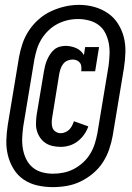

<svg xmlns="http://www.w3.org/2000/svg" viewBox="-20 -735 540 787"><path d="M196 32Q196 32 196 32Q196 32 196 32Q164 32 133 25Q102 18 77 1Q52 -16 36 -42Q20 -68 12.5 -98Q5 -128 6 -160Q7 -192 12 -224L58 -501Q63 -529 72.5 -557Q82 -585 99 -610.5Q116 -636 139.5 -656.5Q163 -677 190.5 -689.5Q218 -702 246.5 -708.5Q275 -715 304 -715Q337 -715 367 -706.5Q397 -698 422 -681Q447 -664 463.5 -638Q480 -612 487.5 -582.5Q495 -553 494 -520.5Q493 -488 488 -456L442 -179Q437 -151 427.5 -123Q418 -95 401.5 -69.5Q385 -44 361 -24Q337 -4 310 9Q283 22 254 27Q225 32 196 32ZM197 -23Q219 -23 241 -27.5Q263 -32 283 -42.5Q303 -53 320.5 -69Q338 -85 350 -105Q362 -125 368.5 -146Q375 -167 379 -188L425 -465Q428 -488 429 -511.5Q430 -535 426 -557Q422 -579 412 -599Q402 -619 385 -632Q368 -645 345.5 -651Q323 -657 300 -657Q278 -657 256.5 -652Q235 -647 215 -636.5Q195 -626 178.5 -610Q162 -594 150 -574.5Q138 -555 131.5 -534Q125 -513 121 -492L75 -215Q72 -192 71 -169Q70 -146 74 -124Q78 -102 87.5 -82.5Q97 -63 113.5 -49Q130 -35 152 -29Q174 -23 197 -23ZM229 -133Q212 -133 196 -136.5Q180 -140 167 -148.5Q154 -157 145 -170Q136 -183 131.5 -198Q127 -213 127.5 -230Q128 -247 130 -263L160 -442Q162 -454 165 -466Q168 -478 173 -489.5Q178 -501 185 -512Q192 -523 202 -531.5Q212 -540 224.5 -543.5Q237 -547 249 -547Q260 -547 271.5 -544.5Q283 -542 293 -537.5Q303 -533 311 -525.5Q319 -518 324 -509L329 -542H386L370 -443H313Q314 -452 313.5 -461Q313 -470 308 -477Q303 -484 295 -487.5Q287 -491 277 -491Q267 -491 256.5 -486.5Q246 -482 239 -473Q232 -464 228.5 -453.5Q225 -443 223 -433L194 -254Q192 -243 192 -231.5Q192 -220 195.5 -210.5Q199 -201 208.5 -195Q218 -189 229 -189Q238 -189 247.5 -193Q257 -197 264 -204Q271 -211 275.5 -220Q280 -229 283 -238L342 -217Q336 -199 324.5 -183Q313 -167 298 -155.5Q283 -144 265 -138.5Q247 -133 229 -133Z"/></svg>

Font: Iosevka Gothic
Style: Bold Italic
Weight: 700
Italic angle: -9°
Monospace: yes
Designer: Belleve Invis
Foundry: Belleve Invis
Version: Version 15.5.1; ttfautohint (v1.8.4)